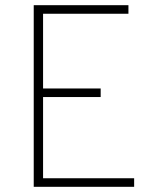

<svg xmlns="http://www.w3.org/2000/svg" viewBox="-20 -720 622 740"><path d="M110 -700H475V-667H146V-379H368V-346H146V-33H497V0H110Z"/></svg>

Font: Overpass Thin
Style: Regular
Weight: 100
Designer: Delve Withrington, Thomas Jockin
Foundry: Delve Fonts
Version: Version 3.000;DELV;Overpass